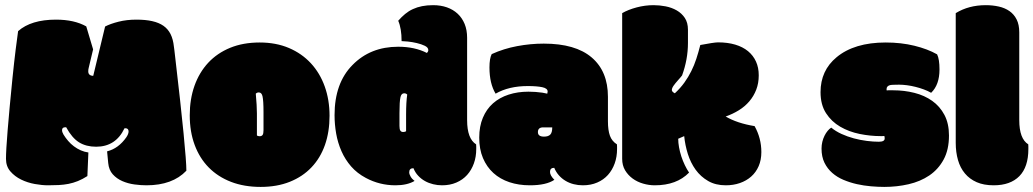

<svg xmlns="http://www.w3.org/2000/svg" viewBox="-20 -716 4042 751"><path d="M552.7 8.8Q530.8 8.8 505.6 5.4Q480.5 2 458.5 -7.6Q436.5 -17.1 421.1 -34.2Q405.8 -51.3 403.3 -78.1L398.9 -124Q443.8 -135.3 474.6 -179.7Q482.9 -192.4 482.9 -201.7Q482.9 -214.4 470.2 -214.4H468.8Q468.3 -213.9 466.8 -213.9Q432.6 -142.1 356 -142.1Q316.9 -142.1 289.3 -159.2Q261.7 -176.3 238.8 -218.3H235.8Q222.7 -218.3 222.7 -207Q222.7 -199.2 228.5 -189.5Q236.3 -176.8 246.6 -164.8Q256.8 -152.8 269.3 -143.6Q281.7 -134.3 296.1 -127.9Q310.5 -121.6 325.7 -119.6L321.8 -27.3Q302.7 -15.1 284.7 -7.8Q266.6 -0.5 248 3.2Q229.5 6.8 209.7 7.8Q189.9 8.8 168 8.8Q144.5 8.8 116 3.7Q87.4 -1.5 62.5 -13.7Q37.6 -25.9 20.5 -45.7Q3.4 -65.4 3.4 -94.7Q3.4 -127 9.8 -205.3Q16.1 -283.7 28.8 -410.6Q35.6 -476.6 41.3 -522.2Q46.9 -567.9 50.8 -594.2Q101.6 -639.2 199.2 -639.2Q270.5 -639.2 317.4 -612.8L344.2 -522.9L327.1 -451.2Q325.2 -444.8 325.2 -437Q325.2 -419.9 344.7 -419.4L391.1 -612.3Q411.6 -623 443.6 -631.1Q475.6 -639.2 513.7 -639.2Q549.3 -639.2 575.4 -633.3Q601.6 -627.4 619.4 -615Q637.2 -602.5 647.2 -582.5Q657.2 -562.5 660.2 -533.7Q661.1 -528.3 662.1 -519.5Q663.1 -510.7 664.6 -498Q687 -307.1 698 -194.8Q709 -82.5 709 -48.3Q654.8 8.8 552.7 8.8Z M999.5 15.1Q935.1 15.1 883.8 -4.6Q832.5 -24.4 796.6 -60.8Q760.7 -97.2 741.5 -148.9Q722.2 -200.7 722.2 -265.1Q722.2 -328.1 740.7 -380.4Q759.3 -432.6 794.4 -470.5Q829.6 -508.3 880.4 -529.1Q931.2 -549.8 995.6 -549.8Q1059.6 -549.8 1110.1 -528.3Q1160.6 -506.8 1196 -468.5Q1231.4 -430.2 1250.2 -377.7Q1269 -325.2 1269 -263.2Q1269 -200.2 1251 -148.9Q1232.9 -97.7 1198.2 -61.3Q1163.6 -24.9 1113.5 -4.9Q1063.5 15.1 999.5 15.1ZM984.9 -186.5Q988.3 -183.1 995.6 -183.1Q999 -183.1 1002.2 -184.3Q1005.4 -185.5 1007.3 -188.5Q1010.7 -193.4 1010.7 -207V-276.9Q1010.7 -322.8 1006.8 -339.4Q1003.4 -354.5 992.2 -354.5Q985.4 -354.5 980.5 -349.6Q984.9 -301.3 984.9 -272Z M1572.8 -346.2Q1567.9 -351.1 1561 -351.1Q1549.8 -351.1 1546.4 -335.9Q1542.5 -319.3 1542.5 -273.4V-223.6Q1542.5 -210.4 1545.9 -205.1Q1549.3 -199.7 1557.1 -199.7Q1564.9 -199.7 1568.4 -203.1V-268.6Q1568.4 -316.4 1572.8 -346.2ZM1537.6 -634.8Q1550.8 -649.9 1564.7 -661.4Q1578.6 -672.9 1595 -680.4Q1611.3 -688 1630.9 -691.9Q1650.4 -695.8 1674.3 -695.8Q1703.6 -695.8 1728 -687.3Q1752.4 -678.7 1770 -662.4Q1787.6 -646 1797.4 -622.3Q1807.1 -598.6 1807.1 -568.4V-246.1Q1807.1 -173.3 1842.3 -151.4Q1842.8 -149.9 1842.8 -142.1V-133.3Q1842.8 -102.5 1833.5 -76.7Q1824.2 -50.8 1807.1 -31.7Q1790 -12.7 1765.1 -2Q1740.2 8.8 1709 8.8Q1691.4 8.8 1674.3 4.6Q1657.2 0.5 1642.3 -7.8Q1627.4 -16.1 1615.7 -28.6Q1604 -41 1597.2 -58.1Q1580.6 -58.1 1580.6 -42Q1580.6 -34.7 1586.2 -25.1Q1591.8 -15.6 1601.6 -8.3Q1572.8 8.8 1526.9 8.8Q1464.8 8.8 1411.1 -20Q1377 -38.1 1353.5 -64.9Q1330.1 -91.8 1315.7 -124.5Q1301.3 -157.2 1294.9 -193.4Q1288.6 -229.5 1288.6 -265.6Q1288.6 -391.1 1358.9 -461.9Q1428.7 -533.2 1537.6 -533.2Q1602.1 -533.2 1649.9 -508.8Q1655.3 -514.2 1655.3 -520Q1655.3 -530.3 1641.6 -536.9Q1627.9 -543.5 1610.1 -547.6Q1592.3 -551.8 1575.2 -553.5Q1558.1 -555.2 1550.8 -555.2Q1550.8 -605 1537.6 -634.8Z M2104.5 -217.8Q2084 -217.8 2084 -199.2Q2084 -181.6 2107.9 -181.6Q2124.5 -181.6 2132.3 -189.5Q2140.1 -197.3 2140.1 -217.8ZM2357.9 -241.7Q2357.9 -206.5 2365.7 -185.1Q2373.5 -163.6 2393.1 -151.4Q2393.6 -149.9 2393.6 -142.1V-133.3Q2393.6 -102.5 2384.3 -76.7Q2375 -50.8 2357.9 -31.7Q2340.8 -12.7 2315.9 -2Q2291 8.8 2259.8 8.8Q2241.2 8.8 2223.9 4.4Q2206.5 0 2191.9 -8.8Q2177.2 -17.6 2166 -30.3Q2154.8 -43 2147.9 -59.6Q2131.3 -59.6 2131.3 -43.5Q2131.3 -29.8 2148.4 -12.7Q2116.7 8.8 2052.7 8.8Q2008.8 8.8 1972.4 -3.4Q1936 -15.6 1909.9 -39.3Q1883.8 -63 1869.1 -97.7Q1854.5 -132.3 1854.5 -177.7Q1854.5 -221.7 1868.7 -255.4Q1882.8 -289.1 1908.4 -311.8Q1934.1 -334.5 1969.5 -345.9Q2004.9 -357.4 2046.9 -357.4Q2061 -357.4 2074.7 -356.4Q2088.4 -355.5 2101.6 -353.5Q2110.4 -351.6 2115 -350.8Q2119.6 -350.1 2120.6 -349.6Q2122.1 -355 2122.1 -357.9Q2122.1 -370.6 2100.8 -375Q2079.6 -379.4 2044.4 -379.4Q1970.2 -379.4 1918.5 -349.6Q1894.5 -389.6 1894.5 -452.1Q1894.5 -487.8 1903.3 -504.4Q1950.7 -525.9 2002.9 -535.6Q2055.2 -545.4 2106.9 -545.4Q2231 -545.4 2294.4 -491.2Q2357.9 -437 2357.9 -337.4Z M2632.8 -173.3Q2632.8 -157.7 2636 -139.9Q2639.2 -122.1 2645 -104.2Q2650.9 -86.4 2658.7 -70.1Q2666.5 -53.7 2675.3 -41Q2627 8.8 2541 8.8Q2518.6 8.8 2495.6 2.2Q2472.7 -4.4 2454.6 -17.6Q2436.5 -30.8 2425 -50Q2413.6 -69.3 2413.6 -94.7V-664.6Q2437 -678.2 2470 -687Q2502.9 -695.8 2536.6 -695.8Q2559.6 -695.8 2583.5 -691.2Q2607.4 -686.5 2627 -675.3Q2646.5 -664.1 2658.7 -645.8Q2670.9 -627.4 2670.9 -599.6V-547.9Q2670.9 -483.9 2647.9 -420.9Q2646 -418 2641.6 -413.1Q2637.2 -408.2 2632.1 -402.3Q2627 -396.5 2622.3 -390.9Q2617.7 -385.3 2614.7 -380.9Q2607.9 -371.1 2607.9 -364Q2607.9 -356.9 2619.6 -351.1Q2641.6 -371.6 2657 -393.1Q2672.4 -414.6 2683.8 -437.5Q2695.3 -460.4 2703.6 -485.8Q2711.9 -511.2 2719.2 -540Q2725.6 -541 2733.9 -542.5Q2742.2 -543.9 2761.7 -547.4Q2780.8 -550.3 2788.6 -550.3Q2826.2 -550.3 2855.7 -541.5Q2885.3 -532.7 2905.8 -515.9Q2926.3 -499 2937 -475.3Q2947.8 -451.7 2947.8 -421.4Q2947.8 -390.6 2938 -365.2Q2928.2 -339.8 2910.9 -319.6Q2893.6 -299.3 2869.9 -284.7Q2846.2 -270 2818.4 -260.3Q2863.3 -233.9 2931.6 -222.7Q2958 -175.3 2958 -121.1Q2958 -90.3 2947.5 -66.2Q2937 -42 2918.2 -25.4Q2899.4 -8.8 2874 0Q2848.6 8.8 2818.8 8.8Q2778.8 8.8 2749.8 -8.1Q2720.7 -24.9 2700.9 -52.2Q2681.2 -79.6 2670.4 -114Q2659.7 -148.4 2656.2 -183.6Z M3460.4 -382.8Q3447.8 -378.9 3447.8 -367.7V-365.2Q3447.8 -362.8 3448.2 -362.3Q3450.7 -362.8 3454.3 -362.8Q3458 -362.8 3462.4 -362.8H3474.1Q3517.1 -362.8 3556.6 -352.8Q3596.2 -342.8 3626.2 -321.5Q3656.2 -300.3 3674.1 -266.6Q3691.9 -232.9 3691.9 -186Q3691.9 -130.4 3670.9 -91.8Q3649.9 -53.2 3614.7 -29.5Q3579.6 -5.9 3533.9 4.6Q3488.3 15.1 3439 15.1Q3414.6 15.1 3386.7 12.7Q3358.9 10.3 3331.5 4.2Q3304.2 -2 3279.3 -12.5Q3254.4 -22.9 3235.4 -39.6Q3216.3 -56.2 3204.8 -79.6Q3193.4 -103 3193.4 -134.8Q3193.4 -148.4 3196.5 -161.4Q3199.7 -174.3 3205.1 -185.1Q3210.4 -195.8 3217.3 -204.1Q3224.1 -212.4 3231.4 -216.8Q3248.5 -202.6 3271.5 -192.1Q3294.4 -181.6 3319.8 -174.8Q3345.2 -168 3370.6 -164.8Q3396 -161.6 3417.5 -161.6Q3440.4 -161.6 3440.4 -174.3Q3440.4 -180.7 3439 -184.1Q3436.5 -183.6 3430.7 -183.6H3425.3Q3384.3 -183.6 3342.3 -192.1Q3300.3 -200.7 3266.4 -220.5Q3232.4 -240.2 3210.9 -273.4Q3189.5 -306.6 3189.5 -355.5Q3189.5 -440.4 3252.4 -492.2Q3321.8 -549.8 3444.3 -549.8Q3504.9 -549.8 3556.6 -537.1Q3608.4 -524.4 3645.5 -503.4Q3654.8 -484.4 3654.8 -444.3Q3654.8 -384.3 3622.1 -353Q3609.4 -360.4 3593.5 -366.2Q3577.6 -372.1 3561 -376.2Q3544.4 -380.4 3527.8 -382.6Q3511.2 -384.8 3496.6 -384.8Q3466.8 -384.8 3460.4 -382.8Z M3966.8 -246.1Q3966.8 -173.3 4002 -151.4Q4002.4 -149.9 4002.4 -142.1V-133.3Q4002.4 -63 3967.3 -27.1Q3932.1 8.8 3866.7 8.8Q3828.1 8.8 3800.3 -3.4Q3772.5 -15.6 3754.2 -37.6Q3735.8 -59.6 3727.1 -90.1Q3718.3 -120.6 3718.3 -157.2V-664.6Q3769 -695.8 3835.9 -695.8Q3862.8 -695.8 3886.7 -690.4Q3910.6 -685.1 3928.5 -672.6Q3946.3 -660.2 3956.5 -639.9Q3966.8 -619.6 3966.8 -589.4Z"/></svg>

Font: Modak sl
Style: Regular
Weight: 400
Designer: Sarang Kulkarni, Maithili Shingre, Noopur Datye
Foundry: Ek Type
Version: Version 1.036;PS Version 1.000;hotconv 1.0.79;makeotf.lib2.5